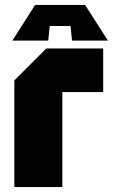

<svg xmlns="http://www.w3.org/2000/svg" viewBox="-20 -756 456 776"><path d="M38 0V-431L167 -560H397V-384H232V0ZM175 -592H30L122 -736H324L416 -592H271L265 -651H181Z"/></svg>

Font: Tektur SemiCondensed ExtraBold
Style: Regular
Weight: 800
Width: 4
Designer: Adam Jagosz
Foundry: Adam Jagosz
Version: Version 1.005;gftools[0.9.30]